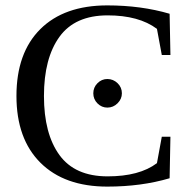

<svg xmlns="http://www.w3.org/2000/svg" viewBox="-20 -682 706 712"><path d="M379 -625Q258 -625 200.5 -545.5Q143 -466 143 -326Q143 -186 200.5 -107Q258 -28 379 -28Q497 -28 562 -77L580 -175H612L609 -21Q504 10 378 10Q219 10 130 -78.5Q41 -167 41 -326Q41 -486 129.5 -574Q218 -662 378 -662Q503 -662 609 -631L612 -478H580L562 -575Q495 -625 379 -625ZM378 -389Q400 -389 416 -373.5Q432 -358 432 -336Q432 -315 416 -299Q400 -283 378 -283Q357 -283 341.5 -298.5Q326 -314 326 -336Q326 -358 341.5 -373.5Q357 -389 378 -389Z"/></svg>

Font: Libra Serif Modern
Style: Regular
Weight: 400
Designer: Stefan Peev, Context Ltd
Foundry: Stefan Peev, Context Ltd
Version: Version 1.000